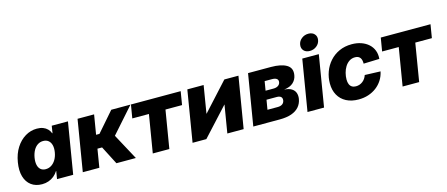

<svg xmlns="http://www.w3.org/2000/svg" viewBox="-49 -1314 4409 1894"><g transform="rotate(-15 2156.0 -366.5)"><path d="M204.1 10.7Q138.2 10.7 93.5 -22.5Q48.8 -55.7 31 -116.7Q13.2 -177.7 27.3 -261.7Q41 -344.7 79.8 -405.5Q118.7 -466.3 174.1 -499.5Q229.5 -532.7 293 -532.7Q328.6 -532.7 355.5 -522.5Q382.3 -512.2 400.6 -493.7Q418.9 -475.1 428.7 -449.2H431.6L443.4 -522.5H608.9L522.5 0H357.4L370.6 -79.1H367.7Q350.6 -51.3 325.9 -31.2Q301.3 -11.2 270.5 -0.2Q239.7 10.7 204.1 10.7ZM275.9 -123.5Q308.1 -123.5 334.7 -140.6Q361.3 -157.7 379.6 -188.7Q397.9 -219.7 404.8 -261.7Q411.6 -303.7 403.6 -334.5Q395.5 -365.2 374.5 -382.1Q353.5 -398.9 321.8 -398.9Q290.5 -398.9 265.1 -382.3Q239.7 -365.7 222.7 -335Q205.6 -304.2 198.2 -261.7Q191.4 -219.2 198.2 -188.2Q205.1 -157.2 225.1 -140.4Q245.1 -123.5 275.9 -123.5Z M620.6 0 707 -522.5H876L842.8 -322.8H877.4L1051.3 -522.5H1247.6L1019.5 -265.1L1162.6 0H963.9L867.7 -187H820.3L789.6 0Z M1335.4 0 1399.4 -386.2H1229.5L1252.4 -522.5H1760.3L1737.8 -386.2H1568.4L1504.4 0Z M2263.2 0H2096.7L2143.6 -283.2H2142.6L1882.3 0H1741.7L1828.1 -522.5H1994.6L1948.2 -241.2H1949.2L2206.1 -522.5H2350.1Z M2361.8 0 2448.2 -522.5H2681.6Q2786.1 -522.5 2841.3 -489.3Q2896.5 -456.1 2883.8 -384.3Q2877 -341.3 2844.7 -311Q2812.5 -280.8 2750 -273.4Q2799.8 -270.5 2826.9 -252.4Q2854 -234.4 2863 -206.8Q2872.1 -179.2 2866.7 -147Q2858.9 -100.6 2830.3 -67.6Q2801.8 -34.7 2752.4 -17.3Q2703.1 0 2631.3 0ZM2539.6 -123.5H2645Q2673.3 -123.5 2691.2 -135.5Q2709 -147.5 2713.4 -170.9Q2717.3 -195.8 2703.6 -208.7Q2689.9 -221.7 2661.1 -221.7H2556.2ZM2570.3 -310.1H2651.4Q2680.7 -310.1 2699.2 -322.8Q2717.8 -335.4 2721.2 -357.4Q2724.6 -379.4 2709 -391.6Q2693.4 -403.8 2661.6 -403.8H2585.9Z M2915.5 0 3002 -522.5H3170.9L3084.5 0ZM3094.2 -575.7Q3054.7 -575.7 3033 -599.6Q3011.2 -623.5 3017.1 -660.2Q3022.9 -696.3 3053 -720.2Q3083 -744.1 3122.6 -744.1Q3162.1 -744.1 3184.1 -720.2Q3206.1 -696.3 3200.2 -660.2Q3194.3 -623.5 3164.3 -599.6Q3134.3 -575.7 3094.2 -575.7Z M3436.5 11.2Q3363.8 11.2 3310.8 -16.6Q3257.8 -44.4 3229.5 -95.2Q3201.2 -146 3201.2 -213.9Q3201.2 -276.4 3222.2 -333.7Q3243.2 -391.1 3283.2 -436Q3323.2 -481 3380.1 -507.1Q3437 -533.2 3508.8 -533.2Q3561 -533.2 3604.5 -518.1Q3647.9 -502.9 3678.7 -475.3Q3709.5 -447.8 3724.6 -409.2Q3739.7 -370.6 3735.4 -322.8L3573.7 -317.4Q3574.2 -335 3571 -350.1Q3567.9 -365.2 3560.1 -376.5Q3552.2 -387.7 3539.6 -394Q3526.9 -400.4 3507.8 -400.4Q3473.6 -400.4 3447.8 -383.1Q3421.9 -365.7 3404.5 -337.4Q3387.2 -309.1 3378.7 -275.6Q3370.1 -242.2 3370.1 -209.5Q3370.1 -181.6 3378.2 -161.9Q3386.2 -142.1 3402.8 -131.6Q3419.4 -121.1 3443.4 -121.1Q3463.4 -121.1 3481.2 -127.4Q3499 -133.8 3513.7 -145.3Q3528.3 -156.7 3538.8 -172.4Q3549.3 -188 3555.2 -206.5L3715.3 -200.7Q3705.1 -152.3 3680.2 -113.5Q3655.3 -74.7 3618.7 -46.9Q3582 -19 3535.9 -3.9Q3489.7 11.2 3436.5 11.2Z M3886.7 0 3950.7 -386.2H3780.8L3803.7 -522.5H4311.5L4289.1 -386.2H4119.6L4055.7 0Z"/></g></svg>

Font: Inter 28pt ExtraBold
Style: Italic
Weight: 800
Italic angle: -9.3988°
Designer: Rasmus Andersson
Foundry: rsms
Version: Version 4.001;git-66647c0bb